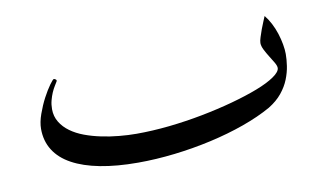

<svg xmlns="http://www.w3.org/2000/svg" viewBox="-42 -336 744 434"><g transform="rotate(-10 330.0 -119.5)"><path d="M616.2 -165Q616.2 -152.8 614 -137.9Q611.8 -123 605.7 -107.7Q599.6 -92.3 587.9 -77.9Q576.2 -63.5 557.1 -51.8Q529.3 -36.1 492.4 -22.9Q455.6 -9.8 414.3 -0.5Q373 8.8 329.6 13.9Q286.1 19 245.1 19Q196.3 19 158.4 11.7Q120.6 4.4 94.7 -9.8Q68.8 -23.9 55.4 -45.2Q42 -66.4 42 -94.2Q42 -109.4 48.6 -127.9Q55.2 -146.5 63.7 -162.6Q72.3 -178.7 80.1 -189.5Q87.9 -200.2 89.8 -200.2Q92.3 -200.2 94.5 -198.2Q96.7 -196.3 95.2 -193.8Q93.3 -190.4 89.6 -184.6Q85.9 -178.7 82.5 -170.9Q79.1 -163.1 76.7 -153.8Q74.2 -144.5 74.2 -133.8Q74.2 -117.2 82.3 -104Q90.3 -90.8 103.8 -81.1Q117.2 -71.3 135 -64.7Q152.8 -58.1 172.6 -54Q192.4 -49.8 213.1 -47.9Q233.9 -45.9 252.9 -45.9Q289.1 -45.9 328.1 -50Q367.2 -54.2 405 -61.5Q442.9 -68.8 476.8 -78.1Q510.7 -87.4 536.6 -97.4Q562.5 -107.4 577.6 -117.9Q592.8 -128.4 592.8 -137.2Q592.8 -142.1 588.4 -149.7Q584 -157.2 578.4 -166Q572.8 -174.8 568.4 -183.6Q564 -192.4 564 -199.2Q564 -204.1 566.7 -212.4Q569.3 -220.7 572.5 -229.5Q575.7 -238.3 579.1 -246.1Q582.5 -253.9 584 -257.8Q591.3 -249 597.4 -237.3Q603.5 -225.6 607.7 -212.6Q611.8 -199.7 614 -187.3Q616.2 -174.8 616.2 -165Z"/></g></svg>

Font: Scheherazade Urdu
Style: Regular
Weight: 400
Designer: SIL International
Foundry: SIL International
Version: Version 1.005 (build 117/117)